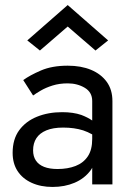

<svg xmlns="http://www.w3.org/2000/svg" viewBox="-20 -730 525 760"><path d="M138 -530 88 -570 248 -710 408 -570 358 -530 248 -625ZM72 -413Q98 -432 142 -451Q186 -470 248 -470Q301 -470 340.5 -453.5Q380 -437 402.5 -406Q425 -375 425 -330V0H345V-66Q342 -60 338 -55Q314 -23 275 -6.5Q236 10 188 10Q141 10 105 -6.5Q69 -23 49.5 -53Q30 -83 30 -125Q30 -179 56 -214.5Q82 -250 126.5 -268Q171 -286 226 -286Q270 -286 302 -275Q328 -265 345 -253V-330Q345 -365 315.5 -382.5Q286 -400 248 -400Q215 -400 188 -391.5Q161 -383 141.5 -371.5Q122 -360 111 -352ZM111 -135Q111 -111 122 -94.5Q133 -78 154.5 -69.5Q176 -61 208 -61Q248 -61 279 -73Q310 -85 327.5 -111Q345 -137 345 -180V-198Q327 -208 309 -214Q274 -225 230 -225Q190 -225 163.5 -214Q137 -203 124 -183Q111 -163 111 -135Z"/></svg>

Font: Jost
Style: Regular
Weight: 400
Version: Version 3.710